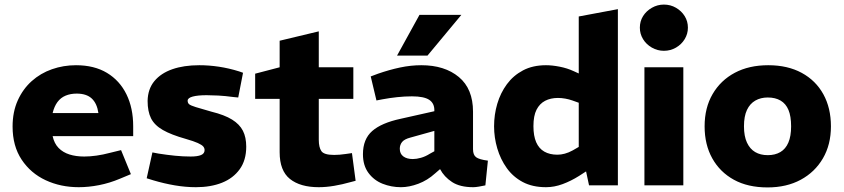

<svg xmlns="http://www.w3.org/2000/svg" viewBox="-20 -810 3686 839"><path d="M324 8Q245 8 179.5 -22.5Q114 -53 74.5 -112.5Q35 -172 35 -257Q35 -321 57.5 -371Q80 -421 118.5 -455.5Q157 -490 207 -507.5Q257 -525 312 -525Q392 -525 447.5 -491.5Q503 -458 532.5 -398Q562 -338 562 -258V-215H210Q217 -183 236 -163.5Q255 -144 283.5 -135Q312 -126 348 -126Q373 -126 401.5 -130Q430 -134 460 -142L509 -154L552 -49L504 -29Q459 -10 413 -1Q367 8 324 8ZM210 -316H410Q404 -358 381 -379.5Q358 -401 315 -401Q288 -401 266.5 -392Q245 -383 231 -364Q217 -345 210 -316Z M836 8Q791 8 744 0Q697 -8 650 -22L621 -31L646 -144L672 -139Q710 -133 745 -129.5Q780 -126 813 -126Q843 -126 858.5 -132.5Q874 -139 874 -154Q874 -163 868 -170Q862 -177 844.5 -185Q827 -193 792 -203Q728 -221 691.5 -242Q655 -263 640 -293Q625 -323 625 -369Q626 -421 654.5 -455.5Q683 -490 733 -507.5Q783 -525 851 -525Q893 -525 936.5 -518.5Q980 -512 1025 -498L1042 -492L1021 -384L1000 -386Q963 -391 933.5 -392.5Q904 -394 883 -394Q844 -394 822 -388Q800 -382 800 -370Q800 -360 806.5 -354.5Q813 -349 835.5 -342Q858 -335 904 -322Q961 -308 994 -287.5Q1027 -267 1041.5 -238.5Q1056 -210 1056 -169Q1056 -110 1027.5 -70.5Q999 -31 950 -11.5Q901 8 836 8Z M1373 8Q1292 8 1247 -28Q1202 -64 1202 -145V-378H1095V-488L1202 -516V-632L1373 -673V-516H1524V-378H1373V-199Q1373 -166 1384.5 -149.5Q1396 -133 1440 -133Q1452 -133 1464 -134Q1476 -135 1490 -137L1518 -141L1534 -20L1511 -14Q1476 -4 1440.5 2Q1405 8 1373 8Z M1732 8Q1690 8 1652 -7Q1614 -22 1590 -54.5Q1566 -87 1566 -136Q1566 -202 1606.5 -237.5Q1647 -273 1731 -291L1878 -324V-326Q1879 -358 1856 -373.5Q1833 -389 1780 -389Q1749 -389 1716 -385.5Q1683 -382 1651 -376L1625 -371L1600 -476L1632 -488Q1681 -505 1728 -515Q1775 -525 1821 -525Q1923 -525 1985 -473.5Q2047 -422 2047 -322V-158Q2047 -133 2060.5 -123Q2074 -113 2112 -108L2101 0Q2087 3 2072.5 5.5Q2058 8 2048 8Q1990 8 1955.5 -14.5Q1921 -37 1903 -71L1881 -52Q1848 -22 1808 -7Q1768 8 1732 8ZM1784 -115Q1800 -115 1819.5 -120.5Q1839 -126 1858 -138L1878 -149V-238L1774 -209Q1747 -202 1737 -189.5Q1727 -177 1727 -160Q1727 -138 1742.5 -126.5Q1758 -115 1784 -115ZM1715 -567 1813 -745H1996L1848 -567Z M2366 8Q2307 8 2264.5 -14.5Q2222 -37 2194.5 -75.5Q2167 -114 2153 -161.5Q2139 -209 2139 -258Q2139 -309 2153 -356.5Q2167 -404 2195 -442Q2223 -480 2265.5 -502.5Q2308 -525 2366 -525Q2393 -525 2426 -518.5Q2459 -512 2487 -499L2509 -489V-738L2680 -770V0H2554L2541 -61L2510 -41Q2475 -19 2438.5 -5.5Q2402 8 2366 8ZM2311 -259Q2311 -216 2323 -188.5Q2335 -161 2358.5 -147.5Q2382 -134 2416 -134Q2431 -134 2448 -138.5Q2465 -143 2483 -153L2509 -168V-361L2481 -371Q2467 -376 2450.5 -379Q2434 -382 2418 -382Q2386 -382 2362 -369.5Q2338 -357 2324.5 -330.5Q2311 -304 2311 -259Z M2796 0V-516H2966V0ZM2881 -588Q2853 -588 2828.5 -602Q2804 -616 2790 -639Q2776 -662 2776 -689Q2776 -717 2790 -739.5Q2804 -762 2828.5 -776Q2853 -790 2881 -790Q2910 -790 2934 -776Q2958 -762 2972 -739.5Q2986 -717 2986 -689Q2986 -662 2972 -639Q2958 -616 2934 -602Q2910 -588 2881 -588Z M3334 9Q3248 9 3187 -24.5Q3126 -58 3092.5 -118Q3059 -178 3059 -258Q3059 -339 3094 -399Q3129 -459 3191 -492Q3253 -525 3337 -525Q3422 -525 3483.5 -491.5Q3545 -458 3578 -398Q3611 -338 3611 -258Q3611 -178 3576 -118Q3541 -58 3479 -24.5Q3417 9 3334 9ZM3335 -132Q3367 -132 3390 -145.5Q3413 -159 3425 -187Q3437 -215 3437 -258Q3437 -302 3425.5 -329.5Q3414 -357 3391 -370.5Q3368 -384 3335 -384Q3304 -384 3280.5 -370.5Q3257 -357 3244 -329.5Q3231 -302 3231 -258Q3231 -215 3244 -187Q3257 -159 3280 -145.5Q3303 -132 3335 -132Z"/></svg>

Font: REM Medium
Style: Bold
Weight: 700
Version: Version 1.005;gftools[0.9.28]